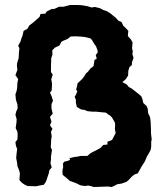

<svg xmlns="http://www.w3.org/2000/svg" viewBox="-20 -736 666 772"><path d="M126 13 91 12 80 7 68 -1 58 -12 60 -39 57 -51 50 -68 49 -80 45 -101 47 -121 49 -137 44 -150 42 -165 50 -175 51 -194 50 -206 43 -221 46 -242 47 -257 42 -274 45 -287 51 -300 50 -316 44 -335 42 -357 47 -371 49 -384 50 -403 53 -418 42 -434 50 -455 48 -471 49 -483 55 -502 56 -523 58 -542 53 -552 62 -568 66 -581 70 -591 75 -612 90 -620 98 -634 113 -645 129 -659 139 -668 143 -680 162 -681 168 -690 188 -700H198L218 -709H236L243 -711L263 -716H291L309 -715L332 -711L348 -706L362 -708L382 -703L395 -696L410 -691L424 -682L435 -673L444 -666L456 -653L469 -647L476 -632L485 -624L496 -612L494 -591L506 -578L513 -565L511 -542L514 -528L512 -519L517 -503L511 -487L510 -474L501 -467L496 -452L495 -432L486 -418L472 -406L490 -396L498 -386L508 -381L521 -371L535 -360L548 -349L553 -337L556 -322L570 -309L574 -298L576 -280L583 -266L585 -253L586 -240L587 -216V-201L590 -175L588 -167V-147L586 -134L580 -122L571 -107L563 -88L558 -80L549 -66L542 -53L534 -39L520 -34L509 -25L497 -12L489 -5L469 2L451 5L438 12L428 16L414 14L384 15L356 16L349 13L334 10L322 12L303 9L285 0L260 -9L254 -15L232 -33L231 -45L232 -56L234 -64L233 -78L238 -86L245 -87L262 -93L259 -100L280 -105L291 -106L303 -109H331L344 -120L359 -128L373 -135L385 -142L395 -153L412 -155V-166L430 -173L431 -174L445 -201L442 -217L443 -234L442 -243L430 -264L423 -271L415 -276L406 -283L366 -287H351L332 -289L319 -294L306 -296L289 -306L285 -324V-336L280 -346L285 -355L291 -369L286 -376L289 -386L292 -401L310 -418L318 -428L326 -441L334 -448L343 -460L356 -470L360 -495L369 -500L365 -515L373 -525L372 -534L366 -550L358 -561L350 -575L343 -582L322 -587L304 -589L281 -590L264 -589L251 -579L234 -572L227 -568L219 -553L200 -544L190 -533L191 -517L186 -502L185 -469V-446L192 -436L186 -417L189 -402V-393L188 -373L181 -363L188 -348L193 -331L187 -317V-300L192 -279L181 -266L187 -247L181 -232L191 -218L185 -206L188 -188L186 -177L185 -158L184 -144L189 -133L185 -107V-95L183 -79L188 -63L178 -51L177 -42L173 -30L165 -6L156 7L138 10Z"/></svg>

Font: Winky Rough SemiBold
Style: Regular
Weight: 600
Designer: Simon Atzbach
Foundry: typofactur
Version: Version 1.206; ttfautohint (v1.8.4.7-5d5b)